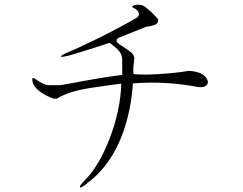

<svg xmlns="http://www.w3.org/2000/svg" viewBox="-20 -790 1040 823"><path d="M237.3 -424.8H189.5Q174.8 -425.8 160.2 -433.6Q151.4 -437.5 137.7 -447.3Q125 -456.1 122.1 -456.1Q117.2 -456.1 119.1 -442.4Q124 -416 155.3 -394.5Q177.7 -378.9 209 -367.2H224.6Q257.8 -389.6 321.3 -404.3Q360.4 -413.1 442.4 -423.8L500 -431.6Q496.1 -315.4 449.2 -194.3Q405.3 -81.1 346.7 -20.5Q318.4 6.8 323.2 12.7Q328.1 17.6 356.4 -6.8Q458 -83 508.8 -225.6Q542 -320.3 549.8 -432.6Q625 -438.5 699.2 -433.6Q749 -430.7 807.6 -420.9Q832 -415 848.6 -417Q871.1 -420.9 871.1 -439.5Q867.2 -462.9 837.9 -476.6Q815.4 -485.4 789.1 -486.3Q731.4 -476.6 664.1 -472.7Q593.8 -467.8 551.8 -472.7Q550.8 -489.3 551.8 -504.9Q552.7 -514.6 554.7 -531.2L555.7 -540Q555.7 -553.7 541 -566.4Q532.2 -574.2 511.7 -586.9Q489.3 -600.6 483.4 -607.4Q474.6 -618.2 486.3 -627L605.5 -674.8Q637.7 -679.7 647.5 -685.5Q660.2 -692.4 657.2 -708Q636.7 -732.4 616.2 -749Q595.7 -766.6 585 -768.6Q562.5 -771.5 552.7 -766.6Q542 -762.7 551.8 -755.9Q568.4 -750 573.2 -738.3Q579.1 -726.6 570.3 -716.8Q515.6 -683.6 409.2 -629.9Q309.6 -581.1 258.8 -560.5Q236.3 -548.8 242.2 -546.9Q248 -544.9 275.4 -551.8Q296.9 -557.6 334 -569.3Q355.5 -576.2 398.4 -589.8L450.2 -606.4Q480.5 -584 491.2 -570.3Q503.9 -554.7 503.9 -531.2V-468.8Q455.1 -462.9 402.3 -454.1Q372.1 -448.2 319.3 -439.5Q286.1 -432.6 271.5 -430.7Q249 -426.8 237.3 -424.8Z"/></svg>

Font: BatangChe
Style: Regular
Weight: 400
Monospace: yes
Version: Version 2.21